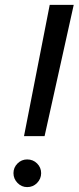

<svg xmlns="http://www.w3.org/2000/svg" viewBox="-20 -750 321 784"><path d="M281 -730 162 -194H78L183 -730ZM91 -99Q115 -99 131.5 -82.5Q148 -66 148 -43Q148 -20 131.5 -3Q115 14 91 14Q68 14 51.5 -3Q35 -20 35 -43Q35 -66 51.5 -82.5Q68 -99 91 -99Z"/></svg>

Font: Nacelle
Style: Italic
Weight: 400
Italic angle: -12°
Designer: Sora Sagano
Foundry: Sora Sagano
Version: Version 1.000;FEAKit 1.0